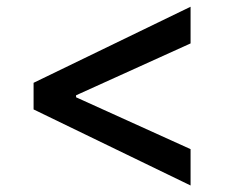

<svg xmlns="http://www.w3.org/2000/svg" viewBox="-20 -576 701 578"><path d="M81.1 -246.6V-326.7L553.7 -555.7V-445.3L205.6 -287.6L209 -293.9V-279.3L205.6 -284.7L553.7 -127V-17.6Z"/></svg>

Font: Inter 18pt Medium
Style: Regular
Weight: 500
Designer: Rasmus Andersson
Foundry: rsms
Version: Version 4.001;git-66647c0bb